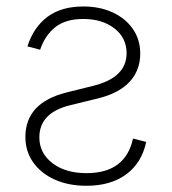

<svg xmlns="http://www.w3.org/2000/svg" viewBox="-20 -574 543 605"><path d="M66.4 -427.9 106.5 -417.3Q121.4 -462 153.9 -488.1Q186.4 -514.2 242.5 -514.2Q302.6 -514.2 340.7 -484.4Q378.9 -454.5 378.9 -406.6Q378.9 -329.5 273.8 -303.6L190 -282.7Q60 -250.4 60 -142.4Q60 -97.3 84.5 -62.5Q109 -27.7 152.3 -8.2Q195.7 11.4 252.5 11.4Q328.5 11.4 377.5 -24.5Q426.5 -60.4 440.7 -126.8L399.1 -137.4Q375.4 -28.4 252.8 -28.4Q186.1 -28.4 145.1 -60Q104 -91.6 104 -141Q104 -218.8 201.3 -242.5L288.4 -263.8Q355.1 -280.2 388.5 -316.4Q421.9 -352.6 421.9 -405.2Q421.9 -449.2 398.8 -482.6Q375.7 -516 335.2 -534.8Q294.7 -553.6 242.5 -553.6Q173.3 -553.6 129.6 -521Q85.9 -488.3 66.4 -427.9Z"/></svg>

Font: Inter UI Extra Light
Style: Regular
Weight: 200
Designer: Rasmus Andersson
Foundry: rsms
Version: 3.2;8d6f07862